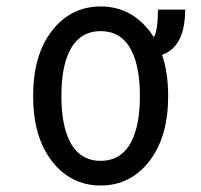

<svg xmlns="http://www.w3.org/2000/svg" viewBox="-20 -567 626 597"><path d="M139.6 -68.4Q83 -143.1 83 -268.6Q83 -394 139.6 -468.8Q198.7 -546.9 293 -546.9Q386.7 -546.9 446.3 -468.8Q452.6 -460.4 458.5 -451.2Q471.2 -474.6 471.2 -537.1H555.7Q555.7 -421.9 483.9 -396.5Q502.9 -341.3 502.9 -268.6Q502.9 -143.1 446.3 -68.4Q387.2 9.8 293 9.8Q198.7 9.8 139.6 -68.4ZM390.1 -129.9Q415 -181.2 415 -268.6Q415 -356 390.1 -407.2Q359.4 -470.2 293 -470.2Q226.6 -470.2 195.8 -407.2Q170.9 -356 170.9 -268.6Q170.9 -181.2 195.8 -129.9Q226.6 -66.9 293 -66.9Q359.4 -66.9 390.1 -129.9Z"/></svg>

Font: Consola Mono
Style: Book
Weight: 400
Monospace: yes
Version: Version 2.001